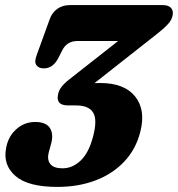

<svg xmlns="http://www.w3.org/2000/svg" viewBox="-20 -720 699 754"><path d="M531 -202.5Q514 -134.5 468.5 -86Q423 -37.5 355.8 -11.8Q288.5 14 205 14Q90.5 14 41.2 -28.5Q-8 -71 3.5 -135.5Q10.5 -181.5 42.5 -211.2Q74.5 -241 118.5 -241Q160 -241 175.5 -218Q191 -195 181 -156.5L171.5 -122Q164 -93 177.5 -76Q191 -59 225.5 -59Q264.5 -59 296.5 -89.2Q328.5 -119.5 345 -182Q363 -248.5 346.2 -277.2Q329.5 -306 278 -306H247.5Q200 -306 207.5 -346.5Q210 -364 221.8 -379Q233.5 -394 253 -409L444 -559H284.5Q242.5 -559 224 -521.5L209 -492Q200 -474 186 -462.8Q172 -451.5 152 -451.5Q132 -451.5 123 -464Q114 -476.5 123.5 -502L175.5 -645.5Q184.5 -670.5 205 -685.2Q225.5 -700 254.5 -700H619Q641.5 -700 651.5 -689Q661.5 -678 658 -660.5Q655.5 -643 639.8 -625.5Q624 -608 590.5 -582L351 -393.5Q362 -394 373.5 -394Q468.5 -394 510.8 -341Q553 -288 531 -202.5Z"/></svg>

Font: Fraunces 72pt SuperSoft
Style: Bold Italic
Weight: 700
Italic angle: -16°
Version: Version 1.000;[0bf87f6ff]